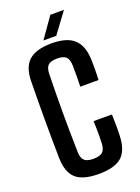

<svg xmlns="http://www.w3.org/2000/svg" viewBox="-178 -1044 824 1128"><g transform="rotate(-20 233.5 -480.0)"><path d="M236.5 8.5Q138.5 8.5 94.5 -30.5Q50.5 -69.5 48.5 -160.5Q47.5 -225.5 47 -284.2Q46.5 -343 46.5 -400Q46.5 -457 47 -516Q47.5 -575 48.5 -640Q49.5 -728 95 -768Q140.5 -808 236.5 -808Q331.5 -808 376.2 -767.2Q421 -726.5 424 -639.5Q425 -618 425 -596.5Q425 -575 424.5 -553.8Q424 -532.5 423 -511H308.5Q309.5 -534 309.8 -556Q310 -578 310 -600.2Q310 -622.5 309.5 -645Q308.5 -682.5 291.8 -697.8Q275 -713 236.5 -713Q198 -713 181 -697.8Q164 -682.5 163 -645Q161.5 -578 160.8 -517.8Q160 -457.5 160 -399.8Q160 -342 160.8 -282.2Q161.5 -222.5 163 -155.5Q164 -117.5 181 -101.8Q198 -86 236.5 -86Q277.5 -86 294.8 -101.8Q312 -117.5 313.5 -155.5Q314.5 -177.5 314.8 -197.5Q315 -217.5 314.5 -240.8Q314 -264 313 -294H427.5Q429 -258 429.2 -224.5Q429.5 -191 428 -160.5Q425 -69.5 380.5 -30.5Q336 8.5 236.5 8.5ZM198 -840 288 -968H373L278.5 -840Z"/></g></svg>

Font: Big Shoulders Text Thin
Style: Bold
Weight: 700
Version: Version 2.002